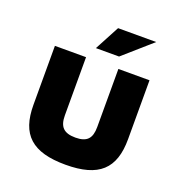

<svg xmlns="http://www.w3.org/2000/svg" viewBox="-125 -787 851 904"><g transform="rotate(20 300.0 -335.5)"><path d="M63 -205C63 -56 133 9 301 9C467 9 537 -56 537 -205V-500H381V-209C381 -152 359 -127 301 -127C242 -127 219 -152 219 -209V-500H63ZM248 -556H364L505 -680H314Z"/></g></svg>

Font: LT Wave Mono Black
Style: Regular
Weight: 900
Designer: Daniel Lyons
Version: Version 2.5 (Glyphs App)